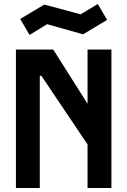

<svg xmlns="http://www.w3.org/2000/svg" viewBox="-20 -945 640 965"><path d="M420 -696V-423.5L247.5 -696H60V0H180V-564H188L420 -219V0H540V-696ZM471.5 -925 385.5 -873 202.5 -922 81.5 -849.5 128.5 -769.5 217 -823.5 397.5 -772.5 518.5 -845Z"/></svg>

Font: Kode Mono
Style: Regular
Weight: 400
Monospace: yes
Designer: Isa Ozler
Foundry: Kadena LLC
Version: Version 1.000;gftools[0.9.28]